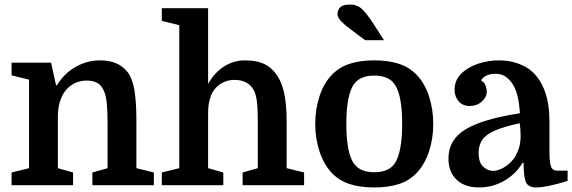

<svg xmlns="http://www.w3.org/2000/svg" viewBox="-20 -816 2521 846"><path d="M108 -75V-465L31 -484V-540H205L227 -440H231Q261 -491 312 -520.5Q363 -550 421 -550Q504 -550 544 -496Q564 -468 572.5 -417.5Q581 -367 581 -281V-75L658 -56V0H387V-56L454 -75V-268Q454 -328 450.5 -361.5Q447 -395 438 -415Q427 -441 408 -451Q389 -461 363 -461Q314 -461 280 -429Q239 -391 235 -312V-75L302 -56V0H31V-56Z M1116 -75V-268Q1116 -333 1112.5 -364.5Q1109 -396 1100 -415Q1076 -464 1012 -464Q984 -464 958 -450Q932 -436 917 -410Q909 -397 903 -373.5Q897 -350 897 -316V-75L964 -56V0H693V-56L770 -75V-705L693 -724V-780H897V-446Q923 -494 965.5 -522Q1008 -550 1059 -550Q1102 -550 1131.5 -539.5Q1161 -529 1183 -506Q1214 -474 1228.5 -420.5Q1243 -367 1243 -281V-75L1320 -56V0H1049V-56Z M1889 -270Q1889 -206 1870.5 -149.5Q1852 -93 1817 -55Q1784 -20 1737.5 -5Q1691 10 1629 10Q1567 10 1520.5 -5Q1474 -20 1441 -55Q1406 -93 1387.5 -149.5Q1369 -206 1369 -270Q1369 -334 1387.5 -391Q1406 -448 1441 -485Q1474 -520 1520.5 -535Q1567 -550 1629 -550Q1691 -550 1737.5 -535Q1784 -520 1817 -485Q1852 -448 1870.5 -391Q1889 -334 1889 -270ZM1538 -97Q1552 -77 1574.5 -67Q1597 -57 1629 -57Q1661 -57 1684 -67Q1707 -77 1720 -97Q1752 -146 1752 -270Q1752 -333 1744 -376Q1736 -419 1720 -443Q1707 -463 1684 -473Q1661 -483 1629 -483Q1597 -483 1574.5 -473Q1552 -463 1538 -443Q1506 -394 1506 -270Q1506 -146 1538 -97ZM1623 -715 1672 -639H1589L1551 -667Q1503 -702 1485 -720.5Q1467 -739 1467 -754Q1467 -771 1479 -783.5Q1491 -796 1523 -796Q1552 -796 1572 -779Q1592 -762 1623 -715Z M1956 -118Q1956 -201 2032 -246.5Q2108 -292 2271 -317Q2267 -367 2260 -394Q2253 -421 2242 -440Q2229 -463 2210 -477Q2191 -491 2162 -491Q2141 -491 2123.5 -483Q2106 -475 2100 -461Q2114 -454 2119.5 -439Q2125 -424 2125 -413Q2125 -388 2103 -368.5Q2081 -349 2050 -349Q2019 -349 2001 -369.5Q1983 -390 1983 -421Q1983 -462 2012 -491Q2041 -520 2086 -535Q2131 -550 2177 -550Q2224 -550 2261.5 -536.5Q2299 -523 2322 -503Q2401 -433 2401 -281V-151Q2401 -102 2407.5 -83Q2414 -64 2436 -64H2481V-19Q2389 10 2342 10Q2309 10 2298 -12Q2287 -34 2287 -99H2283Q2252 -48 2201 -19Q2150 10 2091 10Q2028 10 1992 -24Q1956 -58 1956 -118ZM2152 -63Q2173 -63 2198.5 -77Q2224 -91 2243 -116Q2254 -130 2264 -156Q2274 -182 2274 -218Q2274 -230 2273 -245Q2272 -260 2270 -273Q2201 -258 2161.5 -241Q2122 -224 2105.5 -200.5Q2089 -177 2089 -143Q2089 -100 2109 -81.5Q2129 -63 2152 -63Z"/></svg>

Font: Domine
Style: Bold
Weight: 700
Designer: Pablo Impallari, Rodrigo Fuenzalida, Brenda Gallo
Foundry: Pablo Impallari, Rodrigo Fuenzalida, Brenda Gallo
Version: Version 2.000